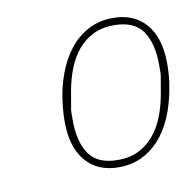

<svg xmlns="http://www.w3.org/2000/svg" viewBox="-50 -755 450 446"><g transform="rotate(-10 174.5 -532.0)"><path d="M197 -360Q147 -360 119 -393Q91 -426 91 -486Q91 -508 94 -531Q98 -565 109.5 -596.5Q121 -628 139.5 -652Q158 -676 184 -690Q210 -704 243 -704Q293 -704 321 -671Q349 -638 349 -578Q349 -555 346 -533Q341 -498 330 -467Q319 -436 300.5 -412Q282 -388 256 -374Q230 -360 197 -360ZM198 -377Q226 -377 247 -387.5Q268 -398 283 -416Q298 -434 307.5 -458Q317 -482 322 -510L328 -545Q330 -553 330 -561.5Q330 -570 330 -578Q330 -629 310 -658Q290 -687 242 -687Q214 -687 193 -676.5Q172 -666 157 -648Q142 -630 132.5 -606Q123 -582 118 -554L112 -519Q110 -511 110 -502.5Q110 -494 110 -486Q110 -435 130 -406Q150 -377 198 -377Z"/></g></svg>

Font: IBM Plex Sans Condensed Thin
Style: Italic
Weight: 100
Width: 3
Italic angle: -11°
Designer: Mike Abbink, Paul van der Laan, Pieter van Rosmalen
Foundry: Bold Monday
Version: Version 1.3